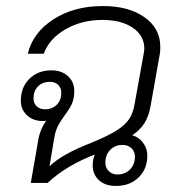

<svg xmlns="http://www.w3.org/2000/svg" viewBox="-20 -606 599 636"><path d="M511 -451Q511 -434 509 -425L479 -256Q473 -221 458.5 -198Q444 -175 418 -158Q440 -152 454 -133Q468 -114 468 -91Q468 -46 439 -18Q410 10 363 10Q329 10 308 -9Q287 -28 287 -59Q287 -76 294 -94Q251 -78 209.5 -53.5Q168 -29 138 0H82L106 -138Q112 -177 133 -206Q129 -205 122 -205Q90 -205 69.5 -224Q49 -243 49 -272Q49 -317 77.5 -345Q106 -373 150 -373Q184 -373 205 -354Q226 -335 226 -305Q226 -280 218.5 -263Q211 -246 195 -225Q181 -206 172.5 -190Q164 -174 160 -151L144 -55Q184 -95 285 -134Q338 -156 366.5 -174Q395 -192 408 -212Q421 -232 426 -262L456 -428Q458 -440 458 -445Q458 -488 420 -514Q382 -540 319 -540Q251 -540 197 -509Q143 -478 125 -428H72Q89 -498 157 -542Q225 -586 321 -586Q406 -586 458.5 -549Q511 -512 511 -451ZM129 -244Q153 -244 168 -259Q183 -274 183 -299Q183 -315 172.5 -325Q162 -335 145 -335Q121 -335 106 -320Q91 -305 91 -280Q91 -264 101.5 -254Q112 -244 129 -244ZM386 -126Q361 -126 345 -109.5Q329 -93 329 -67Q329 -50 340.5 -39Q352 -28 369 -28Q394 -28 410.5 -44.5Q427 -61 427 -87Q427 -104 415.5 -115Q404 -126 386 -126Z"/></svg>

Font: Sarabun ExtraLight
Style: Italic
Weight: 275
Italic angle: -10°
Designer: Suppakit Chalermlarp | Katatrad Co.,Ltd.
Foundry: Cadson Demak Co.,Ltd.
Version: Version 1.000; ttfautohint (v1.6)